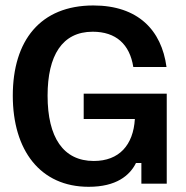

<svg xmlns="http://www.w3.org/2000/svg" viewBox="-20 -682 692 713"><path d="M309.2 11.7C411.7 11.7 461.7 -30 485 -76.7H505V0H599.2V-334.2H290.8V-240H480.8C475 -143.3 422.5 -84.2 328.3 -84.2C215 -84.2 156.7 -171.7 156.7 -326.7C156.7 -475.8 210.8 -564.2 324.2 -564.2C410.8 -564.2 461.7 -517.5 475 -433.3H598.3C580 -570 492.5 -661.7 326.7 -661.7C130 -661.7 27.5 -531.7 27.5 -326.7C27.5 -124.2 129.2 11.7 309.2 11.7Z"/></svg>

Font: Familjen Grotesk SemiBold
Style: Regular
Weight: 600
Designer: Anders Wikstroem, Jonas Baeckman, Matilda Gysing, Kristian Moeller
Foundry: Familjen STHLM AB
Version: Version 2.000